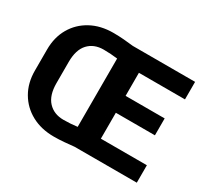

<svg xmlns="http://www.w3.org/2000/svg" viewBox="-145 -942 1261 1172"><g transform="rotate(30 485.5 -356.0)"><path d="M346.7 -720.7Q383.8 -720.7 419.9 -717.8Q456.1 -714.8 488.8 -710.9H927.7V-587.4H603V-424.8H878.4V-305.7H603V-123H927.2V0H488.8Q456.1 3.4 420.4 6.6Q384.8 9.8 347.7 9.8Q258.3 9.8 190.4 -27.1Q122.6 -64 84.5 -129.6Q46.4 -195.3 46.4 -281.2V-429.7Q46.4 -516.1 84.2 -581.5Q122.1 -647 189.7 -683.8Q257.3 -720.7 346.7 -720.7ZM198.7 -281.2Q198.7 -195.3 239.3 -151.9Q279.8 -108.4 347.7 -108.4Q372.6 -108.4 397 -110.1Q421.4 -111.8 444.3 -114.7V-596.2Q421.4 -599.1 396.7 -600.8Q372.1 -602.5 346.7 -602.5Q278.8 -602.5 238.8 -559.6Q198.7 -516.6 198.7 -430.7Z"/></g></svg>

Font: Vazirmatn RD FD ExtraBold
Style: Regular
Weight: 800
Designer: Saber Rastikerdar
Foundry: Saber Rastikerdar
Version: Version 33.003